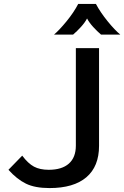

<svg xmlns="http://www.w3.org/2000/svg" viewBox="-20 -945 632 977"><path d="M23 -81 93 -153Q123 -113 153 -97Q183 -81 228 -81Q295 -81 330.5 -112.5Q366 -144 366 -204V-700H484V-203Q484 -98 419.5 -43Q355 12 232 12Q158 12 112 -10.5Q66 -33 23 -81ZM378 -925H468Q491 -882 527.5 -837Q564 -792 592 -769H494Q474 -786 454 -808Q434 -830 423 -851Q412 -830 392 -808Q372 -786 352 -769H255Q282 -792 318.5 -836.5Q355 -881 378 -925Z"/></svg>

Font: KoHo SemiBold
Style: Regular
Weight: 600
Designer: Cadson Demak & Katatrad Team
Foundry: Cadson Demak Co.,Ltd.
Version: Version 1.000; ttfautohint (v1.6)